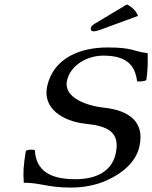

<svg xmlns="http://www.w3.org/2000/svg" viewBox="-20 -840 689 870"><path d="M649.3 -599C581.1 -607 585.3 -625 467.3 -625C344.3 -625 223.4 -578 194.1 -451C170.8 -350 263.1 -290 369.4 -279C466.1 -269 527.1 -243 503.8 -142C486 -65 418.5 -28 321.5 -28C208.5 -28 143 -65 137.9 -160C123.9 -164 109.4 -162 97.2 -157C85.4 -84 84.6 -59 87.8 -12C163.8 -12 194.7 10 302.7 10C357.7 10 415.2 -1 462.1 -22C538.9 -56 595.9 -108 611.4 -175C637.7 -289 563.5 -340 451.3 -352C376.6 -360 265.4 -396 283.9 -476C300.1 -546 376.8 -588 447.8 -588C565.8 -588 592.3 -534 601.7 -471C615.7 -471 630.5 -470 643.1 -477C649.7 -523 649.7 -549 649.3 -599ZM555.3 -820 411.5 -734C396.4 -725 393.2 -720 391.6 -713C389.8 -705 394.1 -698 403.1 -698C412.1 -698 424.8 -701 447.9 -710L605.3 -768C597.5 -789.3 580.8 -806.7 555.3 -820Z"/></svg>

Font: Linux Libertine Mono O
Style: Mono Oblique
Weight: 400
Italic angle: -13°
Designer: Philipp H. Poll
Foundry: Philipp H. Poll
Version: Version 5.1.7